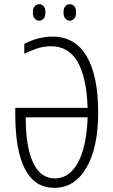

<svg xmlns="http://www.w3.org/2000/svg" viewBox="-20 -903 551 933"><path d="M288.6 -843.3Q288.6 -863.8 298.3 -873.5Q307.6 -882.8 318.8 -882.8Q331.1 -882.8 340.3 -873.5Q349.6 -864.3 349.6 -843.3Q349.6 -821.3 340.3 -812Q330.6 -802.2 318.8 -802.2Q308.1 -802.2 298.3 -812Q288.6 -821.8 288.6 -843.3ZM139.6 -843.3Q139.6 -863.8 149.4 -873.5Q158.7 -882.8 170.9 -882.8Q182.1 -882.8 191.4 -873.5Q200.7 -864.3 200.7 -843.3Q200.7 -821.3 191.4 -812Q181.6 -802.2 170.9 -802.2Q159.2 -802.2 149.4 -812Q139.6 -821.8 139.6 -843.3ZM246.1 -36.1Q316.4 -36.1 358.4 -112.3Q400.9 -189.5 405.8 -333H105Q105 -189 141.1 -112.3Q176.8 -36.1 246.1 -36.1ZM229 -678.2Q194.3 -678.2 163.6 -668.5Q132.8 -658.7 98.1 -642.1V-689.9Q136.7 -709.5 171.9 -717.8Q203.6 -725.1 235.8 -725.1Q344.2 -725.1 400.4 -630.9Q457 -536.1 457 -356Q457 -185.5 399.9 -87.9Q342.8 9.8 244.1 9.8Q149.4 9.8 102.1 -80.1Q54.2 -170.4 54.2 -349.1V-378.9H405.8Q395.5 -678.2 229 -678.2Z"/></svg>

Font: Germano
Style: Regular
Weight: 300
Width: 3
Foundry: Ascender Corporation
Version: Version 1.10; ttfautohint (v1.5)